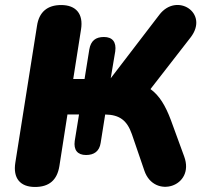

<svg xmlns="http://www.w3.org/2000/svg" viewBox="-20 -734 828 763"><path d="M119 9C175 9 207 -18 216 -74L248 -279H294L277 -174C272 -138 288 -118 322 -118C354 -118 375 -133 380 -166L398 -279C456 -278 485 -255 504 -201L554 -55C593 58 756 8 712 -112L659 -257C638 -313 614 -354 578 -380L738 -586C812 -683 682 -766 613 -675L420 -423L438 -530C443 -567 427 -587 393 -587C360 -587 341 -572 335 -538L316 -420H271L302 -617C312 -679 282 -714 223 -714C168 -714 135 -686 127 -631L41 -88C31 -26 60 9 119 9Z"/></svg>

Font: SN Pro Heavy
Style: Italic
Weight: 800
Italic angle: -9°
Designer: Tobias Whetton
Foundry: Supernotes
Version: Version 1.001;Glyphs 3.2 (3249)